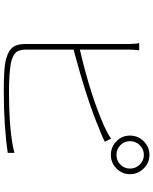

<svg xmlns="http://www.w3.org/2000/svg" viewBox="85 -916 829 1040"><g transform="rotate(90 500.0 -395.5)"><path d="M248 -378.9V-124Q248 -82 265.1 -64.9Q282.2 -47.9 323.2 -39.1Q378.9 -29.3 471.7 -29.3Q698.2 -29.3 807.6 -58.6V-22.5Q662.1 -1 471.7 -1Q366.2 -1 320.3 -8.8Q266.6 -18.6 242.2 -42Q217.8 -65.4 217.8 -120.1V-675.8Q217.8 -713.9 212.9 -734.4H252Q248 -701.2 248 -675.8V-413.1Q493.2 -469.7 663.1 -544.9Q706.1 -564.5 730.5 -582L747.1 -547.9Q741.2 -544.9 727.1 -538.6Q712.9 -532.2 699.2 -526.4Q685.5 -520.5 673.8 -516.6Q522.5 -452.1 248 -378.9ZM892.6 -684.6Q892.6 -715.8 870.6 -737.8Q848.6 -759.8 818.4 -759.8Q788.1 -759.8 766.1 -737.8Q744.1 -715.8 744.1 -684.6Q744.1 -654.3 765.6 -632.8Q787.1 -611.3 818.4 -611.3Q849.6 -611.3 871.1 -632.8Q892.6 -654.3 892.6 -684.6ZM744.6 -758.8Q775.4 -790 818.4 -790Q861.3 -790 892.1 -758.8Q922.9 -727.5 922.9 -684.6Q922.9 -641.6 892.1 -611.3Q861.3 -581.1 818.4 -581.1Q775.4 -581.1 744.6 -611.3Q713.9 -641.6 713.9 -684.6Q713.9 -727.5 744.6 -758.8Z"/></g></svg>

Font: Gen Shin Gothic ExtraLight
Style: Regular
Weight: 100
Designer: [Source Han Sans]
Ryoko NISHIZUKA  (kana & ideographs); Paul D. Hunt (Latin, Greek & Cyrillic); Wenlong ZHANG  (bopomofo
Version: Version 1.002.20150607